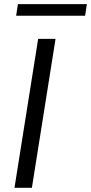

<svg xmlns="http://www.w3.org/2000/svg" viewBox="-20 -889 431 909"><path d="M48.6 0 160.6 -705H243L131 0ZM56.4 -814.5 64.8 -869.4H391.2L382.9 -814.5Z"/></svg>

Font: Nunito Sans 12pt ExtraLight
Style: Italic
Weight: 200
Italic angle: -9°
Designer: Vernon Adams
Foundry: Vernon Adams
Version: Version 3.101;gftools[0.9.27]